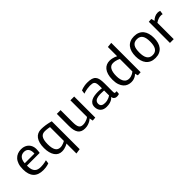

<svg xmlns="http://www.w3.org/2000/svg" viewBox="179 -1870 3241 3241"><g transform="rotate(-45 1799.0 -249.5)"><path d="M271.5 -442.4Q248.5 -442.4 227.3 -435.3Q206.1 -428.2 189 -411.6Q171.9 -395 160.4 -367.9Q148.9 -340.8 146 -296.9H377Q377 -304.7 377.4 -309.1Q377.9 -313 377.9 -316.9Q377.9 -320.8 377.9 -324.2Q377 -355.5 368.7 -377.7Q360.4 -399.9 346.2 -414.3Q332 -428.7 313 -435.5Q293.9 -442.4 271.5 -442.4ZM425.8 -14.6Q408.2 -8.3 386.7 -2.9Q368.2 1.5 343.3 5.1Q318.4 8.8 288.6 8.8Q170.4 8.8 110.8 -54.7Q51.3 -118.2 51.3 -244.6Q51.3 -315.4 67.9 -364.5Q84.5 -413.6 113.8 -445.8Q143.1 -478 183.1 -493.7Q223.1 -509.3 269.5 -509.3Q315.4 -509.3 350.1 -494.6Q384.8 -480 407.7 -455.8Q430.7 -431.6 442.6 -400.4Q454.6 -369.1 455.6 -335.4Q455.6 -325.2 454.8 -309.8Q454.1 -294.4 452.9 -281.5Q451.7 -268.6 450.4 -257.8Q449.2 -247.1 447.8 -242.2H144.5V-224.6Q144.5 -179.7 155.3 -147Q166 -114.3 185.8 -95Q205.6 -75.7 233.4 -67.6Q261.2 -59.6 294.9 -59.6Q322.8 -59.6 347.9 -62.7Q373 -65.9 392.6 -69.8Q415.5 -74.2 435.1 -80.1Z M969.7 190.4 879.4 203.6V-34.7Q860.4 -22 836.9 -12.7Q816.9 -4.4 790.3 2.2Q763.7 8.8 732.4 8.8Q692.9 8.8 660.4 -8.3Q627.9 -25.4 605 -58.6Q582 -91.8 569.3 -139.9Q556.6 -188 556.6 -248.5Q556.6 -313 569.6 -361.6Q582.5 -410.2 606.9 -443.1Q631.3 -476.1 666.7 -492.7Q702.1 -509.3 747.6 -509.3Q770.5 -509.3 796.1 -507.3Q821.8 -505.4 846.4 -502Q871.1 -498.5 893.6 -493.7Q916 -488.8 932.9 -484.9Q949.7 -481 959.5 -478L969.7 -475.6ZM768.1 -439.9Q740.7 -439.9 718.3 -431.2Q695.8 -422.4 679.9 -400.6Q664.1 -378.9 655.3 -342.5Q646.5 -306.2 646.5 -250Q646.5 -154.3 674.8 -106.9Q703.1 -59.6 762.2 -59.6Q784.2 -59.6 804.9 -65.2Q825.7 -70.8 842.3 -77.6Q861.8 -85.4 879.4 -95.7V-427.2Q859.9 -431.2 840.3 -434.1Q823.2 -436.5 804.2 -438.2Q785.2 -439.9 768.1 -439.9Z M1532.7 0 1467.3 5.4 1455.1 -57.6Q1436 -39.1 1409.7 -24.4Q1387.2 -11.7 1355.2 -1.5Q1323.2 8.8 1281.7 8.8Q1196.8 8.8 1157.5 -45.2Q1118.2 -99.1 1118.2 -213.9V-503.4H1208V-217.3Q1208 -174.8 1212.6 -144.8Q1217.3 -114.7 1228.3 -95.9Q1239.3 -77.1 1257.6 -68.4Q1275.9 -59.6 1302.7 -59.6Q1333.5 -59.6 1359.1 -66.7Q1384.8 -73.7 1403.3 -82.5Q1425.3 -92.8 1442.4 -106V-503.4H1532.7Z M1887.7 -221.2Q1873.5 -221.2 1856.2 -220.5Q1838.9 -219.7 1821.5 -216.8Q1804.2 -213.9 1788.1 -208Q1772 -202.1 1759.5 -192.4Q1747.1 -182.6 1739.5 -167.2Q1731.9 -151.9 1731.9 -130.9Q1731.9 -93.3 1756.1 -75.2Q1780.3 -57.1 1824.7 -57.1Q1855.5 -57.1 1880.6 -63.5Q1905.8 -69.8 1923.8 -78.1Q1944.8 -87.4 1961.9 -99.6V-218.3Q1950.7 -219.2 1938 -219.7Q1927.2 -220.2 1914.1 -220.5Q1900.9 -220.7 1887.7 -221.2ZM2051.8 -100.6Q2051.8 -83 2054 -73.5Q2056.2 -64 2062.5 -61.5Q2069.3 -58.6 2081.3 -59.1Q2093.3 -59.6 2103.5 -59.6L2097.2 0Q2090.3 2.4 2081.5 4.4Q2074.2 6.3 2064.2 7.6Q2054.2 8.8 2042.5 8.8Q2022.5 8.8 2008.5 1.7Q1994.6 -5.4 1985.8 -15.1Q1977.1 -24.9 1972.9 -38.1Q1968.8 -51.3 1968.8 -57.1Q1955.6 -38.6 1932.1 -23.9Q1912.1 -11.2 1879.6 -1.2Q1847.2 8.8 1798.3 8.8Q1765.1 8.8 1737.5 -0.7Q1710 -10.3 1690.4 -28.8Q1670.9 -47.4 1660.2 -74.7Q1649.4 -102.1 1649.4 -134.3Q1649.4 -178.2 1668.5 -206.1Q1687.5 -233.9 1718.8 -249.5Q1750 -265.1 1790.3 -271.2Q1830.6 -277.3 1873 -277.3Q1890.1 -277.3 1906.2 -276.1Q1922.4 -274.9 1935.1 -273.9Q1949.7 -271.5 1961.9 -270V-325.2Q1961.9 -363.8 1956.1 -387.7Q1950.2 -411.6 1936.8 -424.3Q1923.3 -437 1901.9 -441.2Q1880.4 -445.3 1849.1 -445.3Q1818.8 -445.3 1790.5 -440.7Q1762.2 -436 1739.3 -430.7Q1712.4 -424.3 1689 -415.5L1698.7 -483.4Q1717.3 -491.7 1741.2 -498.5Q1761.7 -504.4 1790.5 -509.3Q1819.3 -514.2 1856 -514.2Q1915 -514.2 1953.1 -502.7Q1991.2 -491.2 2013.2 -465.6Q2035.2 -439.9 2043.5 -398.7Q2051.8 -357.4 2051.8 -298.3Z M2387.7 8.8Q2351.6 8.8 2315.9 -4.4Q2280.3 -17.6 2252.2 -47.9Q2224.1 -78.1 2206.8 -127.2Q2189.5 -176.3 2189.5 -247.6Q2189.5 -316.4 2204.6 -366.2Q2219.7 -416 2245.8 -447.8Q2272 -479.5 2306.9 -494.4Q2341.8 -509.3 2381.3 -509.3Q2412.6 -509.3 2439 -503.2Q2465.3 -497.1 2484.9 -490.2Q2507.8 -481.9 2526.4 -471.7V-692.4L2615.7 -701.7V0L2545.9 3.9L2530.3 -49.8Q2515.6 -33.2 2495.1 -20.5Q2477.5 -9.3 2450.9 -0.2Q2424.3 8.8 2387.7 8.8ZM2401.9 -59.6Q2429.2 -59.6 2451.9 -66.9Q2474.6 -74.2 2491.2 -83Q2510.7 -93.3 2526.4 -106.9V-406.7Q2508.3 -416 2487.8 -423.3Q2469.7 -429.7 2446.3 -434.8Q2422.9 -439.9 2395.5 -439.9Q2336.9 -439.9 2308.1 -389.2Q2279.3 -338.4 2279.3 -245.6Q2279.3 -194.8 2289.1 -159.4Q2298.8 -124 2315.7 -101.8Q2332.5 -79.6 2354.7 -69.6Q2377 -59.6 2401.9 -59.6Z M2965.3 -509.3Q3021.5 -509.3 3063.2 -490.7Q3105 -472.2 3132.3 -438.2Q3159.7 -404.3 3173.1 -356.4Q3186.5 -308.6 3186.5 -249Q3186.5 -192.4 3173.1 -144.5Q3159.7 -96.7 3132.3 -62.7Q3105 -28.8 3063.2 -10Q3021.5 8.8 2965.3 8.8Q2908.7 8.8 2866.9 -10Q2825.2 -28.8 2797.9 -62.7Q2770.5 -96.7 2757.1 -144.5Q2743.7 -192.4 2743.7 -249Q2743.7 -308.6 2757.1 -356.4Q2770.5 -404.3 2797.9 -438.2Q2825.2 -472.2 2866.9 -490.7Q2908.7 -509.3 2965.3 -509.3ZM2965.3 -59.6Q3002 -59.6 3026.9 -73.2Q3051.8 -86.9 3067.1 -112.3Q3082.5 -137.7 3089.1 -173.1Q3095.7 -208.5 3095.7 -250Q3095.7 -295.9 3088.9 -331.1Q3082 -366.2 3066.7 -390.4Q3051.3 -414.6 3026.4 -427.2Q3001.5 -439.9 2965.3 -439.9Q2928.7 -439.9 2903.8 -427.2Q2878.9 -414.6 2863.5 -390.4Q2848.1 -366.2 2841.6 -331.1Q2835 -295.9 2835 -250Q2835 -208.5 2841.6 -173.1Q2848.1 -137.7 2863.5 -112.3Q2878.9 -86.9 2903.8 -73.2Q2928.7 -59.6 2965.3 -59.6Z M3530.3 -509.3Q3540 -509.3 3549.3 -507.6Q3558.6 -505.9 3565.9 -503.9Q3574.7 -501.5 3582 -498.5L3571.3 -428.7Q3569.3 -430.2 3564.5 -432.1Q3560.5 -433.1 3553.2 -434.3Q3545.9 -435.5 3534.2 -435.5Q3506.3 -435.5 3482.9 -428.2Q3459.5 -420.9 3442.4 -412.6Q3422.4 -402.8 3405.8 -390.1V0H3315.4V-504.4L3378.4 -509.3L3395.5 -447.8Q3423.8 -477.1 3458.5 -493.2Q3493.2 -509.3 3530.3 -509.3Z"/></g></svg>

Font: Mako
Style: Regular
Weight: 400
Designer: vernon adams
Foundry: vernon adams
Version: Version 1.000